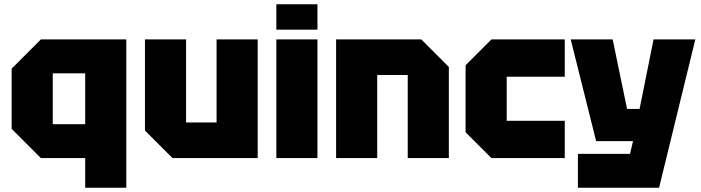

<svg xmlns="http://www.w3.org/2000/svg" viewBox="-20 -746 3307 906"><path d="M576 -560V140H382V0H173L35 -138V-422L173 -560ZM382 -400H229V-160H382Z M1196 -560V0H794L664 -130V-560H858V-168H1002V-560Z M1284 0V-560H1478V0ZM1284 -606V-726H1478V-606Z M1566 0V-560H1968L2098 -430V0H1904V-392H1760V0Z M2177 -122V-438L2299 -560H2645V-384H2371V-176H2645V0H2299Z M2707 140V-20H2953L2967 -80H2793L2673 -560H2871L2939 -232H2998L3064 -560H3261L3090 140Z"/></svg>

Font: Tektur ExtraBold
Style: Regular
Weight: 800
Designer: Adam Jagosz
Foundry: Adam Jagosz
Version: Version 1.005;gftools[0.9.30]